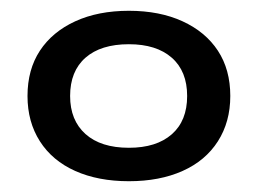

<svg xmlns="http://www.w3.org/2000/svg" viewBox="-20 -734 477 356"><path d="M219 -398Q162 -398 119.5 -417Q77 -436 54 -472Q31 -508 31 -556Q31 -605 54 -640Q77 -675 119.5 -694.5Q162 -714 219 -714Q276 -714 318.5 -694.5Q361 -675 384 -640Q407 -605 407 -556Q407 -508 384 -472Q361 -436 318.5 -417Q276 -398 219 -398ZM219 -460Q270 -460 298.5 -485Q327 -510 327 -556Q327 -602 298.5 -627Q270 -652 219 -652Q167 -652 138.5 -627Q110 -602 110 -556Q110 -511 138.5 -485.5Q167 -460 219 -460Z"/></svg>

Font: Nunito Sans 10pt Expanded SemiBold
Style: Regular
Weight: 600
Width: 7
Designer: Vernon Adams
Foundry: Vernon Adams
Version: Version 3.101;gftools[0.9.27]